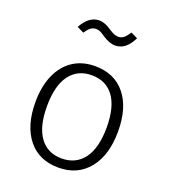

<svg xmlns="http://www.w3.org/2000/svg" viewBox="-140 -858 851 969"><g transform="rotate(20 285.5 -373.5)"><path d="M507 -263Q507 -136 447.5 -62.5Q388 11 285 11Q181 11 122.5 -61.5Q64 -134 64 -261Q64 -344 91 -406Q118 -468 168 -501Q218 -534 286 -534Q390 -534 448.5 -462.5Q507 -391 507 -263ZM126 -261Q126 -152 167.5 -95Q209 -38 285 -38Q361 -38 403.5 -95Q446 -152 446 -263Q446 -372 404.5 -428.5Q363 -485 286 -485Q210 -485 168 -428Q126 -371 126 -261ZM274 -692Q260 -702 249 -707Q238 -712 227 -712Q210 -712 197.5 -702.5Q185 -693 171 -672L135 -690Q172 -758 227 -758Q257 -758 293 -733Q308 -723 320 -718Q332 -713 344 -713Q360 -713 372.5 -723Q385 -733 400 -756L436 -738Q401 -666 344 -666Q312 -666 274 -692Z"/></g></svg>

Font: Fira Sans Light
Style: Regular
Weight: 300
Designer: bBox Type GmbH & Carrois Corporate GbR & Edenspiekermann AG
Foundry: bBox Type GmbH & Carrois Corporate GbR & Edenspiekermann AG
Version: Version 4.301